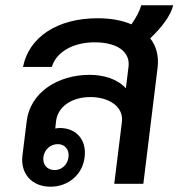

<svg xmlns="http://www.w3.org/2000/svg" viewBox="-20 -695 675 726"><path d="M171 11C239 11 293 -36 300 -101C308 -166 269 -211 206 -211C200 -211 194 -210 189 -209L192 -237C199 -294 254 -328 322 -328C389 -328 448 -294 441 -234L412 0H522L576 -440C581 -483 571 -521 548 -550C592 -592 625 -635 635 -675H514C508 -653 495 -629 477 -603C442 -618 399 -626 349 -626C196 -626 89 -554 67 -442H176C193 -499 257 -535 338 -535C423 -535 473 -499 466 -443L456 -361C425 -396 372 -412 319 -412C198 -412 94 -345 81 -237L65 -108C56 -39 100 11 171 11ZM144 -101C148 -129 170 -150 199 -150C225 -150 243 -129 239 -101C236 -72 213 -52 187 -52C158 -52 141 -72 144 -101Z"/></svg>

Font: TPK Tissa Web SemiBold
Style: Italic
Weight: 600
Italic angle: -7°
Designer: Jacques Le Bailly, Suppakit Chalermlarp | Katatrad Co.,Ltd.
Foundry: Jacques Le Bailly, Cadson Demak Co.,Ltd.
Version: Version 5.000;Glyphs 3.1.2 (3151)